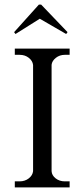

<svg xmlns="http://www.w3.org/2000/svg" viewBox="-20 -810 346 830"><path d="M148 -790H158L272 -671L266 -663L152 -729L47 -663L41 -671ZM44 0V-26H65Q88 -26 104.5 -39Q121 -52 123 -70V-529Q121 -547 104.5 -560Q88 -573 65 -573H44V-600H281V-573H260Q238 -573 221.5 -560Q205 -547 203 -530V-70Q204 -52 220.5 -39Q237 -26 260 -26H281V0Z"/></svg>

Font: Constantine
Style: Regular
Weight: 400
Designer: Dukom Design
Version: Version 1.001;PS 001.001;hotconv 1.0.56;makeotf.lib2.0.21325